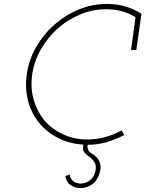

<svg xmlns="http://www.w3.org/2000/svg" viewBox="-20 -728 739 976"><path d="M646 -474 669 -640Q637 -661 599 -671Q561 -681 519 -681Q451 -681 387.5 -654.5Q324 -628 273 -583Q222 -537 187.5 -476.5Q153 -416 143.5 -348Q134 -280 151.5 -220.5Q169 -161 206 -115Q245 -71 301 -45Q357 -19 424 -19Q470 -19 514 -31Q558 -43 598 -65L612 -42Q568 -19 522 -5.5Q476 8 426 8Q425 12 424.5 16Q424 20 425 21Q427 39 438 46.5Q449 54 459 61Q479 76 486 95Q493 114 491 130Q487 154 478 172.5Q469 191 456 203Q442 215 425 221.5Q408 228 389 228Q361 228 339 213Q317 198 312 167L334 159Q337 179 351.5 192Q366 205 390 205Q404 205 417 200Q430 195 440 186Q451 177 457.5 164Q464 151 466 136Q470 110 459.5 95.5Q449 81 436 70Q422 61 411 50Q400 39 403 20L404 7Q334 3 276.5 -26Q219 -55 180 -102Q140 -150 123 -214Q106 -278 116 -349Q126 -423 163.5 -488.5Q201 -554 256 -602Q311 -651 380 -679.5Q449 -708 523 -708Q574 -708 618 -695Q662 -682 699 -658L673 -474Z"/></svg>

Font: Josefin Slab Light
Style: Italic
Weight: 300
Italic angle: -12°
Designer: Santiago Orozco
Foundry: Typemade
Version: Version 2.000